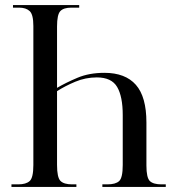

<svg xmlns="http://www.w3.org/2000/svg" viewBox="-20 -734 689 754"><path d="M25 0V-10H52Q82 -10 96.5 -23Q111 -36 111 -86V-632Q111 -677 96.5 -690.5Q82 -704 55 -704H31V-714H291V-704H260Q230 -704 217 -690.5Q204 -677 204 -630V-389Q238 -409 284 -428.5Q330 -448 390 -448Q472 -448 513.5 -401Q555 -354 555 -253V-84Q555 -36 568.5 -23Q582 -10 614 -10H631V0H382V-10H402Q434 -10 448 -23Q462 -36 462 -86V-282Q462 -355 440 -392.5Q418 -430 360 -430Q316 -430 275.5 -413Q235 -396 204 -376V-86Q204 -37 217.5 -23.5Q231 -10 263 -10H280V0Z"/></svg>

Font: Noto Serif Display Condensed
Style: Regular
Weight: 400
Width: 3
Designer: Monotype Design Team
Foundry: Monotype Imaging Inc.
Version: Version 2.009